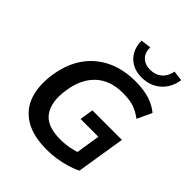

<svg xmlns="http://www.w3.org/2000/svg" viewBox="-255 -1090 1251 1251"><g transform="rotate(45 370.0 -464.5)"><path d="M391 10Q264 10 187.5 -37Q111 -84 83 -168.5Q55 -253 73 -366Q91 -478 146 -555.5Q201 -633 287.5 -674Q374 -715 485 -715Q562 -715 617 -697Q672 -679 709 -647L662 -546Q621 -577 581.5 -590Q542 -603 480 -603Q365 -603 295 -538.5Q225 -474 207 -355Q188 -235 234 -167.5Q280 -100 404 -100Q450 -100 490.5 -108Q531 -116 574 -132L536 -77L569 -288H405L420 -382H692L638 -45Q605 -28 563 -15.5Q521 -3 476.5 3.5Q432 10 391 10ZM494 -760Q443 -760 405 -781.5Q367 -803 346 -841.5Q325 -880 325 -930L396 -939Q395 -890 423 -862.5Q451 -835 499 -835Q547 -835 579 -862.5Q611 -890 620 -939L690 -930Q678 -852 625 -806Q572 -760 494 -760Z"/></g></svg>

Font: Mulish ExtraLight
Style: Bold Italic
Weight: 700
Italic angle: -9°
Version: Version 3.603